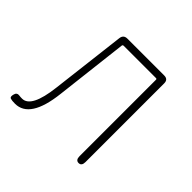

<svg xmlns="http://www.w3.org/2000/svg" viewBox="-139 -670 826 826"><g transform="rotate(45 274.0 -257.0)"><path d="M51 13Q32 13 23 10Q14 7 19 -11Q23 -28 41 -25Q46 -24 57 -24Q112 -24 128 -162L169 -504Q172 -527 195 -527H419Q443 -527 443 -503V-24Q443 0 425 0Q407 0 407 -24V-489Q407 -494 402 -494H206Q200 -494 199 -489L160 -156Q141 13 51 13Z"/></g></svg>

Font: Resource Han Rounded KR ExtraLight
Style: Regular
Weight: 250
Designer: Cyano Hao (round all glyphs); Ryoko NISHIZUKA 西塚涼子 (kana, bopomofo & ideographs); Paul D. Hunt (Latin, Greek & Cyrillic)
Foundry: Cyano Hao
Version: 0.990